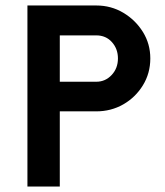

<svg xmlns="http://www.w3.org/2000/svg" viewBox="-20 -680 601 700"><path d="M80 0V-660H331Q385 -660 429.5 -633.5Q474 -607 501 -563.5Q528 -520 528 -467Q528 -413 501 -369Q474 -325 429.5 -299.5Q385 -274 331 -274H198V0ZM331 -382Q364 -382 387 -406.5Q410 -431 410 -467Q410 -502 388 -526.5Q366 -551 331 -551H198V-382Z"/></svg>

Font: Lil Grotesk Bold
Style: Regular
Weight: 700
Designer: Bastien Sozeau
Foundry: NBR — Bastien Sozeau
Version: Version 4.002; ttfautohint (v1.8.4.7-5d5b)